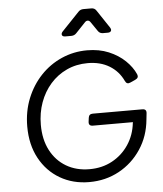

<svg xmlns="http://www.w3.org/2000/svg" viewBox="-64 -1055 955 1123"><g transform="rotate(-5 413.5 -493.5)"><path d="M415 12Q319 12 243.5 -32Q168 -76 124.5 -156Q81 -236 81 -343Q81 -432 111.5 -507.5Q142 -583 195 -639Q248 -695 318.5 -726Q389 -757 468 -757Q539 -757 595 -733.5Q651 -710 690 -672.5Q729 -635 748 -592Q757 -571 735 -561L704 -547Q683 -537 673 -559Q646 -617 592.5 -649.5Q539 -682 465 -682Q398 -682 342 -656Q286 -630 245.5 -584Q205 -538 183 -477Q161 -416 161 -346Q161 -260 194 -196.5Q227 -133 286 -98Q345 -63 423 -63Q497 -63 556 -95Q615 -127 652.5 -183Q690 -239 698 -310L699 -315H464Q438 -315 441 -340L444 -363Q447 -385 469 -385H760Q786 -385 783 -360L779 -323Q770 -226 719.5 -150Q669 -74 590 -31Q511 12 415 12ZM349 -849Q333 -849 329.5 -858.5Q326 -868 336 -879L438 -986Q450 -999 468 -999H515Q534 -999 544 -983L614 -878Q622 -865 617 -857Q612 -849 598 -849H570Q551 -849 541 -864L504 -918Q497 -929 487.5 -929.5Q478 -930 470 -921L414 -862Q402 -849 384 -849Z"/></g></svg>

Font: Pitagon Sans Text
Style: Italic
Weight: 400
Italic angle: -8°
Designer: Travis Tran
Foundry: Pitagon
Version: Version 1.001; ttfautohint (v1.8.4.7-5d5b);gftools[0.9.26]